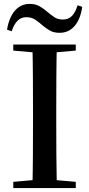

<svg xmlns="http://www.w3.org/2000/svg" viewBox="-20 -963 457 983"><path d="M16 -811Q26 -873 56 -908Q86 -943 132 -943Q161 -943 181.5 -931.5Q202 -920 219 -905Q237 -890 256 -876.5Q275 -863 302 -863Q331 -863 349 -882Q367 -901 377 -936L401 -928Q392 -865 362 -830Q332 -795 285 -795Q255 -795 235.5 -806.5Q216 -818 199 -832Q181 -848 161.5 -861.5Q142 -875 114 -875Q88 -875 69.5 -856.5Q51 -838 40 -803ZM48 0V-32L195 -45H220L368 -32V0ZM146 0Q148 -85 148.5 -170.5Q149 -256 149 -342V-393Q149 -479 148.5 -564.5Q148 -650 146 -735H271Q269 -651 268.5 -565Q268 -479 268 -393V-343Q268 -257 268.5 -171.5Q269 -86 271 0ZM48 -704V-735H368V-704L220 -691H195Z"/></svg>

Font: Noto Serif TC SemiBold
Style: Regular
Weight: 600
Version: Version 2.002-H1;hotconv 1.1.0;makeotfexe 2.6.0